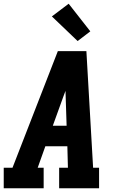

<svg xmlns="http://www.w3.org/2000/svg" viewBox="-21 -1009 641 1029"><path d="M-1 0V-110H46L289 -735H442L478 -110H510V0H296V-110H343L340 -225H222L181 -110H213V0ZM262 -335H336L331 -490Q331 -498 330.5 -506Q330 -514 330 -522Q327 -514 324 -506Q321 -498 318 -490ZM395 -789 257 -921 347 -989 463 -841Z"/></svg>

Font: Iosevka Slab XBdExObl
Style: Regular
Weight: 800
Width: 7
Italic angle: -9°
Monospace: yes
Designer: Belleve Invis
Foundry: Belleve Invis
Version: Version 11.1.0; ttfautohint (v1.8.3)